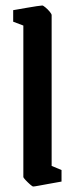

<svg xmlns="http://www.w3.org/2000/svg" viewBox="-20 -669 275 699"><path d="M101 10Q98 10 89.5 2.5Q81 -5 73 -13.5Q65 -22 65 -25V-576L28 -590V-632Q28 -632 42.5 -634.5Q57 -637 77 -640.5Q97 -644 113.5 -646.5Q130 -649 134 -649Q137 -649 145.5 -642Q154 -635 161 -626.5Q168 -618 168 -614V-65L204 -50V-8Q204 -8 190 -5.5Q176 -3 156.5 0.5Q137 4 121 7Q105 10 101 10Z"/></svg>

Font: Grenze Gotisch Medium
Style: Regular
Weight: 500
Designer: Renata Polastri
Foundry: Omnibus-Type
Version: Version 1.001